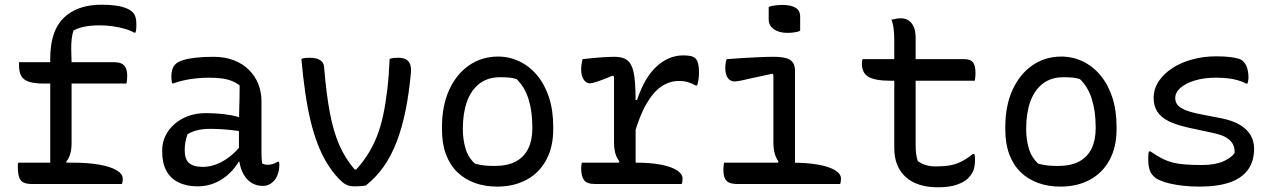

<svg xmlns="http://www.w3.org/2000/svg" viewBox="-20 -784 5440 818"><path d="M414 -764Q448 -764 474.5 -760Q501 -756 519 -748.5Q537 -741 545 -732Q554 -723 557.5 -710.5Q561 -698 561 -680Q561 -672 560.5 -662.5Q560 -653 557 -645H551Q534 -655 511 -661.5Q488 -668 461 -672Q434 -676 406 -676Q369 -676 342.5 -671Q316 -666 293 -654Q288 -639 285.5 -618Q283 -597 283.5 -571.5Q284 -546 285 -516Q285 -474 285 -431Q285 -388 285 -345.5Q285 -303 285 -260Q285 -217 285 -175Q285 -147 279 -127.5Q273 -108 262 -95L273 -71H194Q194 -118 194 -164Q194 -210 194 -256Q194 -302 194 -348.5Q194 -395 194 -441Q194 -487 194 -533Q194 -591 207.5 -634Q221 -677 249 -705.5Q277 -734 318 -749Q359 -764 414 -764ZM61 -519H465Q487 -519 499 -512.5Q511 -506 516.5 -493Q522 -480 522 -460Q522 -452 521 -443Q520 -434 519 -428H168Q126 -428 102.5 -436Q79 -444 70 -461Q61 -478 61 -506Q61 -509 61 -513Q61 -517 61 -519ZM58 -91H288Q355 -91 403 -82.5Q451 -74 477 -58.5Q503 -43 503 -23Q503 -19 502.5 -15Q502 -11 501.5 -7Q501 -3 499 0H117Q92 0 79 -7Q66 -14 61 -30.5Q56 -47 56 -74Q56 -78 56 -80.5Q56 -83 56.5 -86Q57 -89 58 -91Z M1094 -353Q1094 -326 1094 -299.5Q1094 -273 1094 -246Q1094 -219 1094 -192.5Q1094 -166 1094 -139Q1094 -124 1094.5 -112.5Q1095 -101 1097 -88Q1102 -85 1108 -83.5Q1114 -82 1120 -82Q1132 -82 1143 -85.5Q1154 -89 1163 -95H1169Q1169 -91 1169.5 -88Q1170 -85 1170 -80Q1170 -60 1163.5 -41.5Q1157 -23 1146 -12Q1136 -2 1124.5 3Q1113 8 1100 8Q1076 8 1057 -2Q1038 -12 1025 -30Q1012 -48 1005 -72Q998 -96 998 -122Q998 -153 998 -186Q998 -219 998 -243Q998 -282 999 -312Q1000 -342 1000.5 -368Q1001 -394 1001 -420Q986 -432 966.5 -439.5Q947 -447 923.5 -450Q900 -453 870 -453Q841 -453 814.5 -450Q788 -447 764.5 -442Q741 -437 719 -429H713Q712 -435 711 -443Q710 -451 710 -458Q710 -474 714 -487.5Q718 -501 728 -511Q738 -521 760.5 -528Q783 -535 816 -538.5Q849 -542 889 -542Q939 -542 977 -527Q1015 -512 1041 -486Q1067 -460 1080.5 -426Q1094 -392 1094 -353ZM767 -142Q767 -106 785.5 -89.5Q804 -73 845 -73Q872 -73 900.5 -83.5Q929 -94 958 -116Q987 -138 1014 -174L1018 -95H997Q982 -69 956.5 -44.5Q931 -20 896.5 -5Q862 10 822 10Q775 10 740.5 -7Q706 -24 688.5 -57Q671 -90 671 -138V-144Q671 -176 684.5 -204.5Q698 -233 723 -255Q748 -277 781.5 -289.5Q815 -302 856 -302Q896 -302 931.5 -298Q967 -294 992.5 -286.5Q1018 -279 1028 -272Q1034 -267 1037 -259.5Q1040 -252 1041.5 -242Q1043 -232 1043 -217Q1015 -224 987 -227.5Q959 -231 931.5 -233Q904 -235 877 -235Q844 -235 820 -229Q796 -223 779 -212Q774 -198 770.5 -182Q767 -166 767 -145Z M1298 -538Q1317 -538 1330 -534Q1343 -530 1351.5 -521.5Q1360 -513 1361 -496Q1370 -386 1385 -305.5Q1400 -225 1425.5 -166.5Q1451 -108 1491 -62H1498Q1526 -93 1548 -128Q1570 -163 1586 -203.5Q1602 -244 1612.5 -293.5Q1623 -343 1630 -402Q1637 -461 1640 -533Q1648 -536 1657.5 -537Q1667 -538 1676 -538Q1697 -538 1709.5 -531Q1722 -524 1727 -511Q1732 -498 1731 -478Q1723 -388 1708 -314Q1693 -240 1670 -180Q1647 -120 1614.5 -74Q1582 -28 1539 6Q1529 8 1516.5 9Q1504 10 1491 10Q1477 10 1466 7Q1455 4 1444.5 -3.5Q1434 -11 1422 -24Q1394 -54 1372 -90.5Q1350 -127 1333 -171.5Q1316 -216 1303 -270Q1290 -324 1280.5 -389.5Q1271 -455 1264 -533Q1271 -536 1280.5 -537Q1290 -538 1298 -538Z M2102 -543Q2150 -543 2193 -522.5Q2236 -502 2268.5 -463Q2301 -424 2319 -369Q2337 -314 2337 -243V-233Q2337 -158 2307.5 -103Q2278 -48 2224 -18.5Q2170 11 2098 11Q2046 11 2003 -4.5Q1960 -20 1928.5 -50.5Q1897 -81 1880 -126.5Q1863 -172 1863 -232V-242Q1863 -334 1894 -401.5Q1925 -469 1979 -506Q2033 -543 2102 -543ZM2111 -455Q2058 -455 2022.5 -427.5Q1987 -400 1969.5 -351Q1952 -302 1952 -237V-231Q1952 -191 1963 -152.5Q1974 -114 2003 -87Q2024 -81 2043.5 -79Q2063 -77 2087 -77Q2142 -77 2177.5 -96Q2213 -115 2230.5 -151Q2248 -187 2248 -237V-243Q2248 -309 2232 -361Q2216 -413 2181 -447Q2166 -452 2149 -453.5Q2132 -455 2111 -455Z M2611 -82 2619 -96Q2612 -105 2606.5 -117Q2601 -129 2598.5 -144.5Q2596 -160 2596 -179Q2596 -225 2596 -271.5Q2596 -318 2596 -364.5Q2596 -411 2596 -458L2591 -462Q2553 -446 2528 -437.5Q2503 -429 2493 -429Q2478 -429 2467 -444.5Q2456 -460 2456 -489Q2456 -501 2458 -512.5Q2460 -524 2462 -532Q2473 -533 2485.5 -534.5Q2498 -536 2510 -537Q2522 -538 2533.5 -539Q2545 -540 2555.5 -540.5Q2566 -541 2577 -541.5Q2588 -542 2596 -542Q2618 -542 2634 -537Q2650 -532 2660.5 -519.5Q2671 -507 2677 -485.5Q2683 -464 2685.5 -431Q2688 -398 2688 -351Q2688 -316 2688 -281Q2688 -246 2688 -211Q2688 -176 2688 -141Q2688 -106 2688 -71ZM2681 -358H2694Q2726 -454 2777.5 -501Q2829 -548 2891 -548Q2911 -548 2923.5 -545Q2936 -542 2943 -535Q2951 -527 2954.5 -513Q2958 -499 2958 -476Q2958 -460 2956 -446Q2954 -432 2950 -420H2944Q2927 -429 2911 -434Q2895 -439 2872 -439Q2833 -439 2798.5 -416Q2764 -393 2734.5 -342.5Q2705 -292 2681 -208ZM2459 -91H2690Q2751 -91 2795.5 -82.5Q2840 -74 2864 -58.5Q2888 -43 2888 -23Q2888 -19 2887.5 -15Q2887 -11 2886.5 -7Q2886 -3 2884 0H2517Q2479 0 2467.5 -17.5Q2456 -35 2456 -66Q2456 -71 2456.5 -75Q2457 -79 2457.5 -83.5Q2458 -88 2459 -91Z M3289 -80 3297 -96Q3286 -110 3280.5 -130.5Q3275 -151 3275 -179Q3275 -208 3275 -236.5Q3275 -265 3275 -294Q3275 -323 3275 -351.5Q3275 -380 3275 -408.5Q3275 -437 3275 -465L3271 -470Q3227 -461 3194.5 -453.5Q3162 -446 3141 -441.5Q3120 -437 3109 -437Q3098 -437 3089 -443.5Q3080 -450 3075 -463Q3070 -476 3070 -495Q3070 -505 3071.5 -514.5Q3073 -524 3076 -532Q3111 -535 3147 -537Q3183 -539 3216 -540.5Q3249 -542 3275 -542Q3306 -542 3326.5 -537Q3347 -532 3357 -519Q3367 -506 3367 -482Q3367 -441 3367 -400Q3367 -359 3367 -318Q3367 -277 3367 -235.5Q3367 -194 3367 -153Q3367 -112 3367 -71ZM3065 -91H3352Q3419 -91 3466 -82.5Q3513 -74 3538 -58.5Q3563 -43 3563 -23Q3563 -19 3562.5 -15Q3562 -11 3561.5 -7Q3561 -3 3559 0H3124Q3098 0 3085 -6.5Q3072 -13 3067 -27Q3062 -41 3062 -62Q3062 -68 3062.5 -73Q3063 -78 3063.5 -82.5Q3064 -87 3065 -91ZM3255 -754Q3261 -757 3268 -758.5Q3275 -760 3282.5 -761Q3290 -762 3298.5 -762.5Q3307 -763 3314 -763Q3348 -763 3368.5 -751.5Q3389 -740 3389 -713V-653Q3383 -650 3376.5 -648.5Q3370 -647 3363.5 -646Q3357 -645 3349.5 -644.5Q3342 -644 3334 -644Q3299 -644 3277 -659.5Q3255 -675 3255 -701Z M3655 -532H4089Q4115 -532 4125.5 -518Q4136 -504 4136 -473Q4136 -467 4135.5 -461Q4135 -455 4134.5 -450Q4134 -445 4133 -440H3774Q3740 -440 3716 -444.5Q3692 -449 3678 -458Q3664 -467 3658 -481Q3652 -495 3652 -513Q3652 -517 3652.5 -520.5Q3653 -524 3653.5 -527Q3654 -530 3655 -532ZM4131 -128Q4133 -122 4133.5 -115Q4134 -108 4134 -103Q4134 -78 4127.5 -59.5Q4121 -41 4104 -24Q4096 -16 4083.5 -9Q4071 -2 4054.5 3.5Q4038 9 4018 11.5Q3998 14 3975 14Q3932 14 3897.5 3Q3863 -8 3839 -29.5Q3815 -51 3802.5 -82Q3790 -113 3790 -152Q3790 -209 3790 -266.5Q3790 -324 3790 -380.5Q3790 -437 3790 -494.5Q3790 -552 3790 -609Q3790 -636 3787.5 -659Q3785 -682 3778 -700Q3789 -703 3799 -704.5Q3809 -706 3819 -706Q3836 -706 3850 -697.5Q3864 -689 3872.5 -670.5Q3881 -652 3881 -622Q3881 -565 3881 -508.5Q3881 -452 3881 -395Q3881 -338 3881 -281.5Q3881 -225 3881 -168Q3881 -146 3883 -129.5Q3885 -113 3890 -98Q3906 -86 3925 -80.5Q3944 -75 3967 -75Q4001 -75 4027 -79.5Q4053 -84 4076.5 -96Q4100 -108 4125 -128Z M4502 -543Q4550 -543 4593 -522.5Q4636 -502 4668.5 -463Q4701 -424 4719 -369Q4737 -314 4737 -243V-233Q4737 -158 4707.5 -103Q4678 -48 4624 -18.5Q4570 11 4498 11Q4446 11 4403 -4.5Q4360 -20 4328.5 -50.5Q4297 -81 4280 -126.5Q4263 -172 4263 -232V-242Q4263 -334 4294 -401.5Q4325 -469 4379 -506Q4433 -543 4502 -543ZM4511 -455Q4458 -455 4422.5 -427.5Q4387 -400 4369.5 -351Q4352 -302 4352 -237V-231Q4352 -191 4363 -152.5Q4374 -114 4403 -87Q4424 -81 4443.5 -79Q4463 -77 4487 -77Q4542 -77 4577.5 -96Q4613 -115 4630.5 -151Q4648 -187 4648 -237V-243Q4648 -309 4632 -361Q4616 -413 4581 -447Q4566 -452 4549 -453.5Q4532 -455 4511 -455Z M5100 -81Q5155 -81 5189.5 -95.5Q5224 -110 5240 -132Q5241 -153 5233 -169Q5225 -185 5205 -197.5Q5185 -210 5146 -218L5044 -240Q4990 -252 4957.5 -268.5Q4925 -285 4910 -309.5Q4895 -334 4895 -366Q4895 -405 4916.5 -437.5Q4938 -470 4975 -494Q5012 -518 5060 -531Q5108 -544 5161 -544Q5193 -544 5216 -541.5Q5239 -539 5255 -534.5Q5271 -530 5278 -521Q5285 -514 5289.5 -504.5Q5294 -495 5296.5 -482Q5299 -469 5299 -453Q5299 -447 5298 -440.5Q5297 -434 5295 -428H5289Q5274 -436 5255.5 -441.5Q5237 -447 5214 -450Q5191 -453 5159 -453Q5109 -453 5070 -441Q5031 -429 5009 -409.5Q4987 -390 4987 -366Q4987 -353 4994 -341Q5001 -329 5022.5 -318.5Q5044 -308 5086 -299L5179 -281Q5231 -271 5262.5 -252Q5294 -233 5308.5 -207.5Q5323 -182 5323 -151Q5323 -97 5297 -61Q5271 -25 5219.5 -7Q5168 11 5092 11Q5054 11 5022 7.5Q4990 4 4964.5 -2Q4939 -8 4921 -16Q4903 -24 4894 -34Q4882 -46 4877 -63.5Q4872 -81 4872 -107Q4872 -117 4872.5 -125Q4873 -133 4875 -139H4881Q4906 -122 4927.5 -110.5Q4949 -99 4973 -92.5Q4997 -86 5027.5 -83.5Q5058 -81 5100 -81Z"/></svg>

Font: Recursive Monospace Casual
Style: Regular
Weight: 400
Version: Version 1.047